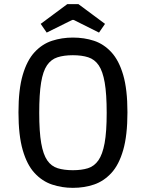

<svg xmlns="http://www.w3.org/2000/svg" viewBox="-20 -891 703 925"><path d="M331 14Q278 14 230.5 -2Q183 -18 146.5 -57.5Q110 -97 89.5 -168Q69 -239 69 -350Q69 -460 89.5 -530Q110 -600 146.5 -639.5Q183 -679 230.5 -694.5Q278 -710 331 -710Q386 -710 433 -694.5Q480 -679 516.5 -639.5Q553 -600 573.5 -530Q594 -460 594 -350Q594 -239 573.5 -168Q553 -97 516.5 -57.5Q480 -18 433 -2Q386 14 331 14ZM331 -71Q373 -71 403.5 -80.5Q434 -90 454 -118.5Q474 -147 484 -201.5Q494 -256 494 -347Q494 -438 484.5 -493Q475 -548 455.5 -576.5Q436 -605 405 -615Q374 -625 331 -625Q288 -625 257 -615Q226 -605 206.5 -576.5Q187 -548 178 -493Q169 -438 169 -347Q169 -256 178.5 -201.5Q188 -147 207.5 -118.5Q227 -90 258 -80.5Q289 -71 331 -71ZM205 -734 176 -776 304 -871H358L486 -776L457 -734L335 -795H328Z"/></svg>

Font: Ruda Medium
Style: Regular
Weight: 500
Version: Version 2.001